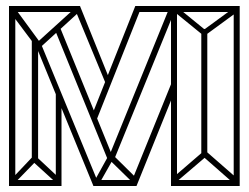

<svg xmlns="http://www.w3.org/2000/svg" viewBox="-20 -620 829 640"><path d="M761 -7 655 -100 662 -120 773 -23ZM550 0V-20H779V0ZM559 -6 553 -25 661 -118 668 -99ZM759 0V-600H779V0ZM550 -2V-595H570V-2ZM651 -101V-524L671 -523V-100ZM431 -580V-600H779V-580ZM654 -505 562 -580 576 -592 668 -517ZM661 -500 653 -516 765 -598 773 -582ZM343 -98 545 -595 564 -588 362 -92ZM339 -93 351 -109 439 -22 426 -8ZM307 -1 290 -8 342 -102 359 -93ZM415 -6 554 -349 556 -300 435 0ZM291 0V-20H435V0ZM291 -1 98 -472 115 -478 309 -7ZM342 -81 167 -511 182 -524 360 -87ZM301 -218 290 -245 431 -600 450 -593ZM11 -580V-600H247V-580ZM10 0V-600H31V0ZM86 -80V-484H107V-79ZM166 0V-323L185 -276V0ZM333 -340 227 -596 247 -599 343 -361ZM33 -14 21 -26 93 -102 105 -88ZM168 -10 91 -80 102 -97 179 -25ZM12 0V-20H185V0ZM99 -466 12 -582 26 -598 114 -478ZM111 -459 91 -467 230 -593 249 -585Z"/></svg>

Font: Octagon Variable
Style: Regular
Weight: 400
Designer: Alexander Royter, Emma Schmalisch, Felix Willnauer, Friederike Temme, Greta Wachholz, Jason Tsiakas, Julia Baskal, Julia
Foundry: Type Design @ HAW Hamburg
Version: Version 1.000